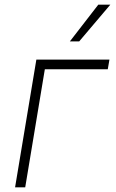

<svg xmlns="http://www.w3.org/2000/svg" viewBox="-20 -800 496 820"><path d="M447.4 -545.5 440.3 -504.3H171.5L87.7 0H44.4L135.3 -545.5ZM278.4 -623.2 399.9 -780.2H451.3L318.2 -623.2Z"/></svg>

Font: Inter Extra Light  BETA
Style: Italic
Weight: 200
Italic angle: 9.39999°
Designer: Rasmus Andersson
Foundry: rsms
Version: Version 3.011;git-f93a4a705